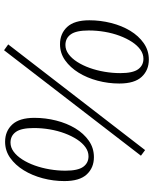

<svg xmlns="http://www.w3.org/2000/svg" viewBox="74 -796 736 923"><g transform="rotate(90 441.5 -335.0)"><path d="M193 -256Q142 -256 110 -290.5Q78 -325 78 -397Q78 -450 91 -501.5Q104 -553 128.5 -593.5Q153 -634 188 -658.5Q223 -683 267 -683Q318 -683 350 -648.5Q382 -614 382 -541Q382 -488 368.5 -437Q355 -386 330 -345.5Q305 -305 270.5 -280.5Q236 -256 193 -256ZM197 -282Q220 -282 240.5 -297Q261 -312 278 -338.5Q295 -365 307 -398.5Q319 -432 325.5 -470Q332 -508 332 -546Q332 -606 313.5 -631.5Q295 -657 263 -657Q240 -657 219.5 -642.5Q199 -628 182 -602Q165 -576 152.5 -542.5Q140 -509 133.5 -471Q127 -433 127 -394Q127 -334 145.5 -308Q164 -282 197 -282ZM222 13 194 -7 702 -665 729 -645ZM662 8Q611 8 579 -26.5Q547 -61 547 -133Q547 -186 560 -237.5Q573 -289 597.5 -329.5Q622 -370 657 -394.5Q692 -419 736 -419Q787 -419 819 -384.5Q851 -350 851 -277Q851 -224 837.5 -173Q824 -122 799 -81.5Q774 -41 739.5 -16.5Q705 8 662 8ZM666 -18Q689 -18 709.5 -33Q730 -48 747 -74.5Q764 -101 776 -134.5Q788 -168 794.5 -206Q801 -244 801 -282Q801 -342 782.5 -367.5Q764 -393 732 -393Q709 -393 688.5 -378.5Q668 -364 651 -338Q634 -312 621.5 -278.5Q609 -245 602.5 -207Q596 -169 596 -130Q596 -70 614.5 -44Q633 -18 666 -18Z"/></g></svg>

Font: Source Serif 4 Light
Style: Italic
Weight: 300
Italic angle: -12°
Designer: Frank Grießhammer
Foundry: Adobe Systems Incorporated
Version: Version 4.004;hotconv 1.0.116;makeotfexe 2.5.65601